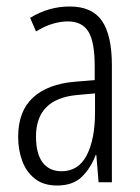

<svg xmlns="http://www.w3.org/2000/svg" viewBox="-20 -562 431 592"><path d="M195 -542Q264 -542 294.5 -497.5Q325 -453 325 -360V0H284L277 -84H275Q260 -44 232.5 -17Q205 10 156 10Q114 10 87.5 -11Q61 -32 48.5 -66Q36 -100 36 -140Q36 -219 81.5 -261Q127 -303 211 -310L272 -315V-358Q272 -433 252.5 -464.5Q233 -496 189 -496Q168 -496 143.5 -489Q119 -482 91 -465L73 -507Q130 -542 195 -542ZM217 -269Q91 -257 91 -141Q91 -88 111.5 -61Q132 -34 170 -34Q222 -34 247.5 -83.5Q273 -133 273 -216V-274Z"/></svg>

Font: Noto Sans Telugu ExtraCondensed Light
Style: Regular
Weight: 300
Width: 2
Designer: Jelle Bosma - Monotype Design Team
Foundry: Monotype Imaging Inc.
Version: Version 2.005; ttfautohint (v1.8.4.7-5d5b)